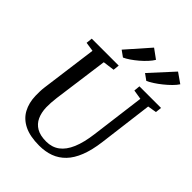

<svg xmlns="http://www.w3.org/2000/svg" viewBox="-277 -1133 1281 1281"><g transform="rotate(45 363.5 -492.5)"><path d="M659.3 -689.2 610.9 -306Q599.9 -220 576.1 -159.5Q552.3 -99 516.4 -61.8Q480.5 -24.5 433.6 -7.2Q386.6 10 329.4 10Q242.2 10 187.1 -17.3Q132.1 -44.6 105.5 -93.8Q78.9 -143 77.1 -208.3Q76.8 -227.3 77.2 -247.9Q77.6 -268.5 80.5 -290L133.7 -689.2L68.3 -699.1L72.9 -743H327.3L322.7 -699.4L240.9 -688.5L188 -298.7Q184.5 -271.4 183.1 -248Q181.8 -224.6 182.1 -204.6Q183.5 -156 200.4 -119.3Q217.2 -82.6 252 -62.4Q286.9 -42.3 342.7 -42.3Q397.4 -42.3 436.6 -71.3Q475.7 -100.3 500.6 -158.8Q525.5 -217.4 536.8 -306L586.1 -688.5L518.6 -699.4L522.8 -743H726.8L721.9 -699.4ZM265.9 -832.2 409.2 -994.8 476 -946.1Q465.1 -927.4 445 -905.5Q425 -883.6 400.6 -862.8Q376.1 -841.9 352.1 -825.6Q328.1 -809.2 309.2 -801.1ZM486.5 -832.2 635.3 -994.8 705.9 -945.4Q694.1 -926.9 672.5 -905.3Q650.9 -883.6 625 -862.8Q599.1 -841.9 573.9 -825.6Q548.8 -809.2 529.6 -801.1Z"/></g></svg>

Font: Merriweather Light
Style: Italic
Weight: 300
Italic angle: -7.8°
Designer: Eben Sorkin
Foundry: Eben Sorkin
Version: Version 2.101